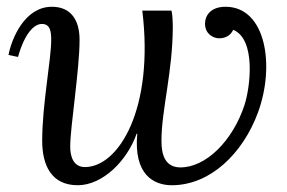

<svg xmlns="http://www.w3.org/2000/svg" viewBox="-20 -531 841 562"><path d="M396.5 -500C431.6 -212.9 327.6 -42 228.5 -42C194.8 -42 185.5 -72.8 185.5 -102.1C185.5 -158.7 212.9 -327.1 212.9 -414.1C212.9 -476.1 184.6 -511.2 131.8 -511.2C51.8 -511.2 13.7 -417 4.9 -370.1L32.7 -364.3C52.7 -435.1 80.6 -460.9 102.5 -460.9C127 -460.9 129.9 -439 129.9 -414.1C129.9 -356.9 103.5 -225.1 103.5 -119.1C103.5 -47.9 129.9 11.2 207.5 11.2C280.8 11.2 352.5 -61 379.9 -139.6H381.8C370.6 -19 430.7 11.2 482.9 11.2C595.7 11.2 690.9 -82 734.9 -201.2C785.6 -337.9 758.8 -511.2 640.1 -511.2C595.2 -511.2 580.1 -483.9 580.1 -461.9C580.1 -432.1 603.5 -418.9 621.6 -418.9C638.7 -418.9 654.8 -426.3 662.6 -443.8C729.5 -416 712.9 -276.9 695.8 -224.1C661.6 -119.1 582.5 -40 506.8 -41C461.9 -42 452.6 -80.1 452.6 -118.7C452.6 -210 485.8 -320.8 485.8 -455.1C485.8 -464.8 484.9 -488.8 481.9 -500Z"/></svg>

Font: Lora Italic
Style: Regular
Weight: 400
Italic angle: -3°
Designer: Olga Karpushina, Alexei Vanyashin
Foundry: Cyreal
Version: Version 1.011;PS 001.011;hotconv 1.0.70;makeotf.lib2.5.58329